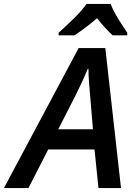

<svg xmlns="http://www.w3.org/2000/svg" viewBox="-78 -959 691 979"><path d="M-58 0H67L168 -197H404L424 0H539L459 -714H323ZM219 -300 305 -468Q324 -506 340.5 -541.5Q357 -577 370 -609H373Q373 -576 376 -538Q379 -500 382 -466L396 -300ZM221 -779H302Q361 -818 417 -866Q458 -814 496 -779H571V-792Q551 -821 526 -861Q501 -901 486 -939H363Q340 -905 294.5 -861Q249 -817 221 -792Z"/></svg>

Font: Noto Sans UI Medium
Style: Italic
Weight: 500
Italic angle: -12°
Designer: Monotype Design Team
Foundry: Monotype Imaging Inc.
Version: Version 1.901